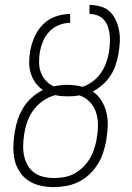

<svg xmlns="http://www.w3.org/2000/svg" viewBox="-20 -755 540 783"><path d="M199 8Q171 8 144.5 2Q118 -4 96.5 -18Q75 -32 60.5 -54Q46 -76 40 -101.5Q34 -127 34.5 -155Q35 -183 39 -210L41 -221Q45 -246 53.5 -270.5Q62 -295 76 -317.5Q90 -340 110.5 -358Q131 -376 155 -388Q137 -400 124.5 -417.5Q112 -435 105.5 -456Q99 -477 99 -500Q99 -523 103 -546Q108 -575 120.5 -604Q133 -633 155.5 -655.5Q178 -678 207.5 -688Q237 -698 266 -698V-662Q244 -662 221 -653Q198 -644 181 -626Q164 -608 155 -585.5Q146 -563 142 -541V-540Q139 -519 139.5 -498Q140 -477 147 -458.5Q154 -440 167.5 -425.5Q181 -411 199 -403Q213 -406 227 -407.5Q241 -409 254 -409Q270 -409 286 -407Q302 -405 317 -401Q338 -408 357.5 -422.5Q377 -437 390.5 -456Q404 -475 412 -496.5Q420 -518 424 -540V-541Q427 -558 428 -576Q429 -594 427.5 -611Q426 -628 420.5 -644.5Q415 -661 404.5 -673.5Q394 -686 378 -692Q362 -698 345 -698V-735Q368 -735 390.5 -728.5Q413 -722 428.5 -707Q444 -692 453 -671.5Q462 -651 466 -628.5Q470 -606 468.5 -582Q467 -558 463 -535Q459 -512 451.5 -489.5Q444 -467 430.5 -446.5Q417 -426 398.5 -409.5Q380 -393 358 -382Q379 -368 393 -346Q407 -324 413.5 -298.5Q420 -273 419.5 -245.5Q419 -218 414 -190L413 -180Q408 -155 400 -130.5Q392 -106 377.5 -83.5Q363 -61 343 -42.5Q323 -24 299 -12.5Q275 -1 249 3.5Q223 8 199 8ZM200 -29Q220 -29 241 -32.5Q262 -36 281 -46Q300 -56 316.5 -71.5Q333 -87 344.5 -105.5Q356 -124 363 -144.5Q370 -165 374 -186L375 -196Q380 -223 379.5 -249Q379 -275 371 -298.5Q363 -322 345.5 -340Q328 -358 304 -366Q293 -364 282 -363Q271 -362 260 -362Q246 -362 232.5 -363Q219 -364 206 -367Q181 -361 158.5 -346Q136 -331 119.5 -310Q103 -289 93.5 -264.5Q84 -240 80 -215L78 -204Q75 -183 74.5 -161Q74 -139 78.5 -118.5Q83 -98 93 -80.5Q103 -63 119.5 -51Q136 -39 157 -34Q178 -29 200 -29Z"/></svg>

Font: Iosevka Extralight
Style: Italic
Weight: 200
Italic angle: -9°
Monospace: yes
Designer: Belleve Invis
Foundry: Belleve Invis
Version: Version 32.5.0; ttfautohint (v1.8.4)